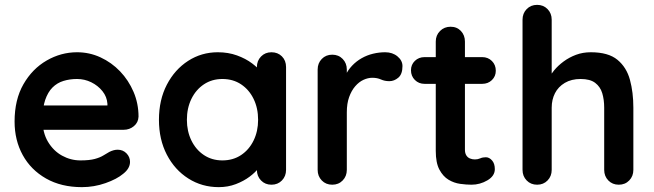

<svg xmlns="http://www.w3.org/2000/svg" viewBox="-20 -760 2691 790"><path d="M317 10Q232 10 169.5 -25.5Q107 -61 73.5 -122Q40 -183 40 -260Q40 -350 76.5 -413.5Q113 -477 172 -511Q231 -545 297 -545Q348 -545 393.5 -524Q439 -503 474 -466.5Q509 -430 529.5 -382Q550 -334 550 -280Q549 -256 531 -241Q513 -226 489 -226H107L77 -326H444L422 -306V-333Q420 -362 401.5 -385Q383 -408 355.5 -421.5Q328 -435 297 -435Q267 -435 241 -427Q215 -419 196 -400Q177 -381 166 -349Q155 -317 155 -268Q155 -214 177.5 -176.5Q200 -139 235.5 -119.5Q271 -100 311 -100Q348 -100 370 -106Q392 -112 405.5 -120.5Q419 -129 430 -135Q448 -144 464 -144Q486 -144 500.5 -129Q515 -114 515 -94Q515 -67 487 -45Q461 -23 414 -6.5Q367 10 317 10Z M1097 -545Q1123 -545 1140 -528Q1157 -511 1157 -484V-61Q1157 -35 1140 -17.5Q1123 0 1097 0Q1071 0 1054 -17.5Q1037 -35 1037 -61V-110L1059 -101Q1059 -88 1045 -69.5Q1031 -51 1007 -33Q983 -15 950.5 -2.5Q918 10 880 10Q811 10 755 -25.5Q699 -61 666.5 -123.5Q634 -186 634 -267Q634 -349 666.5 -411.5Q699 -474 754 -509.5Q809 -545 876 -545Q919 -545 955 -532Q991 -519 1017.5 -499Q1044 -479 1058.5 -458.5Q1073 -438 1073 -424L1037 -411V-484Q1037 -510 1054 -527.5Q1071 -545 1097 -545ZM895 -100Q939 -100 972 -122Q1005 -144 1023.5 -182Q1042 -220 1042 -267Q1042 -315 1023.5 -353Q1005 -391 972 -413Q939 -435 895 -435Q852 -435 819 -413Q786 -391 767.5 -353Q749 -315 749 -267Q749 -220 767.5 -182Q786 -144 819 -122Q852 -100 895 -100Z M1347 0Q1321 0 1304 -17.5Q1287 -35 1287 -61V-474Q1287 -500 1304 -517.5Q1321 -535 1347 -535Q1373 -535 1390 -517.5Q1407 -500 1407 -474V-380L1400 -447Q1411 -471 1428.5 -489.5Q1446 -508 1468 -520.5Q1490 -533 1515 -539Q1540 -545 1565 -545Q1595 -545 1615.5 -528Q1636 -511 1636 -488Q1636 -455 1619 -440.5Q1602 -426 1582 -426Q1563 -426 1547.5 -433Q1532 -440 1512 -440Q1494 -440 1475.5 -431.5Q1457 -423 1441.5 -405Q1426 -387 1416.5 -360.5Q1407 -334 1407 -298V-61Q1407 -35 1390 -17.5Q1373 0 1347 0Z M1727 -525H1964Q1988 -525 2004 -509Q2020 -493 2020 -469Q2020 -446 2004 -430.5Q1988 -415 1964 -415H1727Q1703 -415 1687 -431Q1671 -447 1671 -471Q1671 -494 1687 -509.5Q1703 -525 1727 -525ZM1834 -650Q1860 -650 1876.5 -632.5Q1893 -615 1893 -589V-144Q1893 -130 1898.5 -121Q1904 -112 1913.5 -108Q1923 -104 1934 -104Q1946 -104 1956 -108.5Q1966 -113 1979 -113Q1993 -113 2004.5 -100Q2016 -87 2016 -64Q2016 -36 1985.5 -18Q1955 0 1920 0Q1899 0 1873.5 -3.5Q1848 -7 1825.5 -20.5Q1803 -34 1788 -62Q1773 -90 1773 -139V-589Q1773 -615 1790.5 -632.5Q1808 -650 1834 -650Z M2411 -545Q2483 -545 2520.5 -514Q2558 -483 2572 -431.5Q2586 -380 2586 -317V-61Q2586 -35 2569 -17.5Q2552 0 2526 0Q2500 0 2483 -17.5Q2466 -35 2466 -61V-317Q2466 -350 2458 -376.5Q2450 -403 2429 -419Q2408 -435 2369 -435Q2331 -435 2304 -419Q2277 -403 2263.5 -376.5Q2250 -350 2250 -317V-61Q2250 -35 2233 -17.5Q2216 0 2190 0Q2164 0 2147 -17.5Q2130 -35 2130 -61V-679Q2130 -705 2147 -722.5Q2164 -740 2190 -740Q2216 -740 2233 -722.5Q2250 -705 2250 -679V-431L2235 -434Q2244 -451 2260 -470.5Q2276 -490 2299 -507Q2322 -524 2350 -534.5Q2378 -545 2411 -545Z"/></svg>

Font: zvoove
Style: Bold
Weight: 700
Designer: Vernon Adams (Nunito) & Andrew Paglinawan (Quicksand)
Foundry: zvoove
Version: Version 3.006